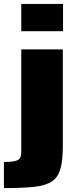

<svg xmlns="http://www.w3.org/2000/svg" viewBox="-49 -763 404 984"><path d="M60 -603V-743H274V-603ZM-29 201V67Q13 67 31.5 61.5Q50 56 55 44.5Q60 33 60 15V-510H273V-17Q273 57 261 101Q249 145 217.5 166.5Q186 188 126.5 194.5Q67 201 -29 201Z"/></svg>

Font: Saira Expanded ExtraBold
Style: Regular
Weight: 800
Width: 7
Designer: Hector Gatti with collaboration of the Omnibus-Type team
Foundry: Omnibus-Type
Version: Version 1.101